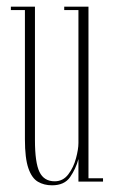

<svg xmlns="http://www.w3.org/2000/svg" viewBox="-20 -543 340 574"><path d="M135.5 11Q111.5 11 93.2 0.2Q75 -10.5 64.8 -40.2Q54.5 -70 54.5 -126.5V-513H12.5V-523H84.5V-123.5Q84.5 -57 98 -29Q111.5 -1 143.5 -1Q168.5 -1 184.2 -21.8Q200 -42.5 207.2 -69.8Q214.5 -97 214.5 -115.5V-513H172V-523H244.5V-10H288V0H214.5V-67.5Q206.5 -38 189.5 -13.5Q172.5 11 135.5 11Z"/></svg>

Font: Imbue 100pt Thin
Style: Regular
Weight: 100
Designer: Tyler Finck
Foundry: Etcetera Type Company
Version: Version 1.102; ttfautohint (v1.8.3)